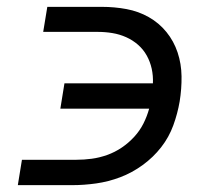

<svg xmlns="http://www.w3.org/2000/svg" viewBox="-20 -540 640 560"><path d="M32 0 44 -74H203Q225 -74 247.5 -77Q270 -80 292.5 -88Q315 -96 335 -109.5Q355 -123 371.5 -141Q388 -159 398.5 -180Q409 -201 415 -223H156L168 -297H426Q427 -319 422.5 -339.5Q418 -360 408 -378Q398 -396 382.5 -409.5Q367 -423 348 -431.5Q329 -440 308 -443.5Q287 -447 265 -447H106L118 -520H277Q314 -520 349 -513.5Q384 -507 414 -490Q444 -473 465.5 -446.5Q487 -420 498 -387Q509 -354 509.5 -317.5Q510 -281 504 -244Q498 -209 485.5 -174.5Q473 -140 450 -110.5Q427 -81 396 -58.5Q365 -36 330.5 -23Q296 -10 260.5 -5Q225 0 191 0Z"/></svg>

Font: Iosevka SS04 Extended
Style: Italic
Weight: 400
Width: 7
Italic angle: -9°
Monospace: yes
Designer: Belleve Invis
Foundry: Belleve Invis
Version: Version 19.0.0; ttfautohint (v1.8.4)